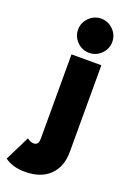

<svg xmlns="http://www.w3.org/2000/svg" viewBox="-249 -810 739 1087"><g transform="rotate(20 120.5 -266.5)"><path d="M163 -542Q121 -542 90.5 -572.5Q60 -603 60 -645Q60 -687 90.5 -717.5Q121 -748 163 -748Q205 -748 235.5 -717.5Q266 -687 266 -645Q266 -603 235.5 -572.5Q205 -542 163 -542ZM52 215Q-22 215 -70 180L4 31Q13 38 23.5 42.5Q34 47 44 47Q73 47 73 7V-500H253V21Q253 112 200 163.5Q147 215 52 215Z"/></g></svg>

Font: Figtree Black
Style: Regular
Weight: 900
Designer: Erik Kennedy
Foundry: Erik Kennedy
Version: Version 2.001;gftools[0.9.30]